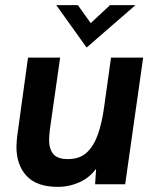

<svg xmlns="http://www.w3.org/2000/svg" viewBox="-20 -717 604 747"><path d="M205 10Q123 10 83.5 -32.5Q44 -75 44 -146Q44 -157 45 -167Q46 -177 47 -188L89 -493H214L174 -213Q173 -202 172 -192Q171 -182 171 -173Q171 -137 187.5 -117.5Q204 -98 244 -98Q290 -98 317.5 -123.5Q345 -149 361 -194.5Q377 -240 385 -300L412 -493H537L467 0H350L357 -107L375 -93Q344 -36 299.5 -13Q255 10 205 10ZM317 -532 199 -697H283L333 -627L408 -697H507Z"/></svg>

Font: Hanken Grotesk
Style: Bold Italic
Weight: 700
Italic angle: -8°
Designer: Alfredo Marco Pradil
Foundry: Hanken Design Co.
Version: Version 3.013